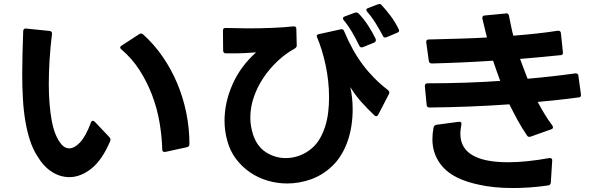

<svg xmlns="http://www.w3.org/2000/svg" viewBox="-20 -886 3040 968"><path d="M330 7Q284 7 242.5 -19Q201 -45 170 -96Q147 -131 132 -176Q117 -221 108 -274Q99 -327 95.5 -387.5Q92 -448 92 -513Q92 -565 93.5 -619Q95 -673 97 -729Q98 -744 112 -742L230 -730Q244 -728 242 -714Q234 -649 230 -585.5Q226 -522 226 -462Q226 -360 240.5 -279.5Q255 -199 290 -158Q307 -138 329 -138Q355 -138 383.5 -168Q412 -198 438 -267Q441 -277 448 -277Q453 -277 457 -273L532 -194Q537 -189 537 -183Q537 -177 534 -171Q494 -78 440 -35.5Q386 7 330 7ZM809 -120Q798 -120 798 -133Q796 -201 784 -270.5Q772 -340 747 -406Q722 -472 684 -531.5Q646 -591 592 -637Q586 -642 586 -646Q586 -652 593 -656L682 -714Q687 -717 691 -717Q697 -717 701 -713Q756 -664 799.5 -601Q843 -538 873 -467Q903 -396 919 -318Q935 -240 935 -160Q935 -147 923 -144L813 -120Z M1428 39Q1378 39 1330 25Q1282 11 1241.5 -16.5Q1201 -44 1170.5 -84Q1140 -124 1126 -176Q1112 -226 1112 -277Q1112 -369 1152 -460Q1192 -551 1271 -622Q1246 -620 1217 -618.5Q1188 -617 1157 -617H1118Q1105 -618 1105 -631L1104 -732Q1104 -745 1116 -745Q1142 -745 1172 -744Q1202 -743 1234 -743Q1294 -743 1354 -745.5Q1414 -748 1459 -753H1462Q1474 -753 1474 -740L1476 -659V-656Q1476 -648 1467 -642Q1420 -616 1379 -577.5Q1338 -539 1307.5 -493Q1277 -447 1259.5 -396Q1242 -345 1242 -293Q1242 -251 1256 -207Q1276 -147 1321.5 -118Q1367 -89 1421 -89Q1456 -89 1490 -101.5Q1524 -114 1553 -139Q1577 -160 1593 -188Q1609 -216 1619.5 -249Q1630 -282 1634.5 -319Q1639 -356 1639 -394Q1639 -436 1634.5 -477.5Q1630 -519 1621.5 -558.5Q1613 -598 1602 -633.5Q1591 -669 1579 -697Q1577 -701 1577 -704Q1577 -712 1588 -714L1697 -738Q1699 -739 1702 -739Q1711 -739 1715 -729Q1756 -630 1810 -558.5Q1864 -487 1936 -432Q1943 -425 1943 -420Q1943 -418 1941 -412L1887 -308Q1882 -300 1877 -300Q1872 -300 1868 -304Q1833 -337 1802.5 -371Q1772 -405 1746 -447Q1758 -395 1758 -335Q1758 -294 1752 -253.5Q1746 -213 1733 -175.5Q1720 -138 1700 -105Q1680 -72 1653 -47Q1605 -2 1546.5 18.5Q1488 39 1428 39ZM1803 -647Q1796 -647 1791 -656Q1775 -690 1755 -724Q1735 -758 1713 -784Q1709 -790 1709 -793Q1709 -800 1718 -803L1769 -822Q1772 -823 1777 -823Q1783 -823 1788 -818Q1814 -791 1835.5 -758Q1857 -725 1874 -690Q1875 -687 1875 -683Q1875 -676 1866 -671L1809 -648Q1807 -647 1803 -647ZM1921 -697Q1913 -697 1910 -706Q1893 -738 1873.5 -769.5Q1854 -801 1831 -827Q1827 -831 1827 -836Q1827 -842 1835 -845L1885 -864Q1891 -866 1893 -866Q1900 -866 1904 -860Q1926 -837 1949.5 -805.5Q1973 -774 1990 -739Q1992 -735 1992 -732Q1992 -725 1983 -721L1928 -698Q1926 -697 1921 -697Z M2649 -196Q2641 -196 2637 -203Q2611 -241 2589.5 -280.5Q2568 -320 2548 -360Q2449 -353 2349 -349Q2249 -345 2146 -344Q2132 -344 2131 -357L2122 -451V-453Q2122 -466 2136 -466Q2325 -466 2502 -478Q2483 -529 2466 -580Q2391 -575 2314.5 -571.5Q2238 -568 2157 -566Q2144 -566 2142 -579L2129 -672V-675Q2129 -687 2142 -687Q2218 -689 2291.5 -691Q2365 -693 2435 -697L2412 -792V-797Q2412 -807 2424 -808L2530 -818Q2532 -819 2532 -819Q2543 -819 2546 -807Q2551 -783 2556 -757.5Q2561 -732 2568 -706Q2630 -711 2685.5 -717Q2741 -723 2792 -731H2795Q2807 -731 2808 -718L2818 -623V-620Q2818 -608 2807 -608Q2756 -603 2705 -598Q2654 -593 2602 -589Q2611 -565 2620.5 -539.5Q2630 -514 2640 -489Q2766 -500 2880 -516H2883Q2895 -516 2896 -504L2909 -410V-407Q2909 -395 2898 -395Q2847 -388 2795.5 -382.5Q2744 -377 2691 -372Q2708 -340 2726.5 -309.5Q2745 -279 2765 -253Q2768 -247 2768 -244Q2768 -237 2759 -234L2655 -197Q2653 -196 2649 -196ZM2566 62Q2468 62 2394 45Q2271 19 2215.5 -41Q2160 -101 2160 -184Q2160 -213 2166 -244Q2169 -255 2181 -257L2293 -272H2296Q2309 -272 2306 -257Q2304 -245 2302.5 -234Q2301 -223 2301 -212Q2301 -106 2432 -78Q2455 -73 2483 -70.5Q2511 -68 2543 -68Q2632 -68 2749 -89H2753Q2765 -89 2764 -76L2757 35Q2755 48 2743 49Q2695 56 2650.5 59Q2606 62 2566 62Z"/></svg>

Font: LINE Seed JP_TTF Bold
Style: Regular
Weight: 700
Designer: LINE & Fontrix & Fontworks
Version: Version 1.009